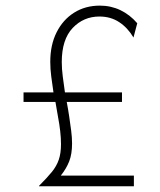

<svg xmlns="http://www.w3.org/2000/svg" viewBox="-20 -653 561 673"><path d="M116.7 0V-1.4Q144.4 -29.2 161.5 -50Q178.5 -70.8 186.1 -93.4Q193.8 -116 193.8 -147.9Q193.8 -169.4 191 -193.8Q188.2 -218.1 183.3 -243.8Q178.5 -269.4 174.3 -295.8H62.5V-329.2H167.4Q163.2 -357.6 159.7 -384.4Q156.2 -411.1 156.2 -436.1Q156.2 -495.8 178.5 -539.9Q200.7 -584 239.9 -608.7Q279.2 -633.3 329.9 -633.3Q368.8 -633.3 402.1 -617.4Q435.4 -601.4 461.1 -571.5L447.9 -521.5Q427.8 -555.6 397.9 -575.3Q368.1 -595.1 328.5 -595.1Q272.9 -595.1 234.7 -554.9Q196.5 -514.6 196.5 -435.4Q196.5 -411.8 200 -384.7Q203.5 -357.6 207.6 -329.2H407.6V-295.8H213.9Q218.8 -270.1 222.6 -244.4Q226.4 -218.8 229.5 -194.8Q232.6 -170.8 232.6 -150Q232.6 -113.2 222.6 -87.5Q212.5 -61.8 193.1 -37.5H449.3V0Z"/></svg>

Font: Afacad Flux ExtraLight
Style: Regular
Weight: 250
Designer: Kristian Moeller
Foundry: Dicotype
Version: Version 1.100